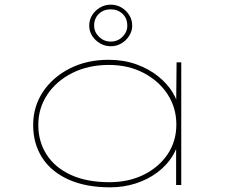

<svg xmlns="http://www.w3.org/2000/svg" viewBox="-20 -792 993 822"><path d="M452 10Q347 10 273 -23.5Q199 -57 160.5 -117Q122 -177 122 -257Q122 -336 164 -399Q206 -462 279 -499Q352 -536 445 -536Q510 -536 564 -516.5Q618 -497 657.5 -465Q697 -433 720 -395Q743 -357 744 -321L734 -320L736 -525H756V0H734V-192L748 -210Q743 -163 718 -123Q693 -83 652.5 -53Q612 -23 560.5 -6.5Q509 10 452 10ZM448 -12Q531 -12 595.5 -44Q660 -76 697.5 -131.5Q735 -187 735 -259Q735 -330 698 -387.5Q661 -445 595.5 -479.5Q530 -514 446 -514Q358 -514 289.5 -479.5Q221 -445 182.5 -387Q144 -329 144 -257Q144 -185 180 -129.5Q216 -74 284 -43Q352 -12 448 -12ZM454 -594Q430 -594 409 -606Q388 -618 375 -638Q362 -658 362 -682Q362 -707 374.5 -727Q387 -747 408 -759.5Q429 -772 454 -772Q480 -772 500.5 -759.5Q521 -747 533.5 -727Q546 -707 546 -682Q546 -659 533 -638.5Q520 -618 499.5 -606Q479 -594 454 -594ZM454 -614Q484 -614 504.5 -634.5Q525 -655 525 -682Q525 -714 504.5 -733Q484 -752 454 -752Q423 -752 403 -732.5Q383 -713 383 -682Q383 -655 404 -634.5Q425 -614 454 -614Z"/></svg>

Font: Lexend Zetta Thin
Style: Regular
Weight: 250
Version: Version 1.007